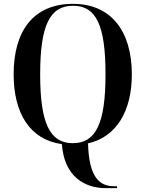

<svg xmlns="http://www.w3.org/2000/svg" viewBox="-20 -745 758 999"><path d="M531 234H589V224H574C496 224 443 176 438 1C585 -32 666 -166 666 -358C666 -584 557 -725 360 -725C152 -725 51 -582 51 -359C51 -158 133 -19 302 5C314 176 423 234 531 234ZM359 0C239 0 189 -104 189 -358C189 -613 239 -715 360 -715C481 -715 529 -613 529 -358C529 -103 479 0 359 0Z"/></svg>

Font: Noto Serif Display SemiCondensed SemiBold
Style: Regular
Weight: 600
Width: 4
Designer: Monotype Design Team
Foundry: Monotype Imaging Inc.
Version: Version 2.009